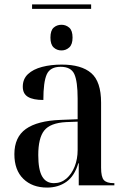

<svg xmlns="http://www.w3.org/2000/svg" viewBox="-20 -838 573 868"><path d="M125 -798V-818H392V-798ZM258 -610Q237 -610 222.5 -623.5Q208 -637 208 -668Q208 -700 222.5 -713Q237 -726 258 -726Q278 -726 293 -713Q308 -700 308 -668Q308 -637 293 -623.5Q278 -610 258 -610ZM193 10Q126 10 85.5 -29.5Q45 -69 45 -141Q45 -218 97 -255Q149 -292 254 -296L331 -299V-392Q331 -470 316 -503Q301 -536 254 -536Q207 -536 191.5 -502Q176 -468 176 -386Q130 -386 106.5 -400Q83 -414 83 -446Q83 -481 106.5 -503Q130 -525 170 -535.5Q210 -546 259 -546Q348 -546 392.5 -507.5Q437 -469 437 -374V-80Q437 -38 449.5 -24Q462 -10 494 -10H497V0H336V-100H334Q317 -42 280 -16Q243 10 193 10ZM224 -10Q256 -10 280 -30.5Q304 -51 317.5 -85Q331 -119 331 -160V-288L278 -286Q207 -282 180 -248Q153 -214 153 -137Q153 -71 170.5 -40.5Q188 -10 224 -10Z"/></svg>

Font: Noto Serif Display SemiCondensed Medium
Style: Regular
Weight: 500
Width: 4
Designer: Monotype Design Team
Foundry: Monotype Imaging Inc.
Version: Version 2.009